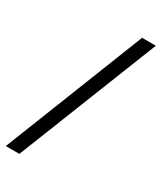

<svg xmlns="http://www.w3.org/2000/svg" viewBox="-206 -800 747 886"><g transform="rotate(30 167.0 -357.5)"><path d="M351.1 -731 55.2 16.1H-17.1L277.8 -731Z"/></g></svg>

Font: XB Khoramshahr
Style: Regular
Weight: 400
Designer: Behnam
Foundry: Irmug
Version: Version 8.005 2009